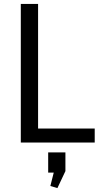

<svg xmlns="http://www.w3.org/2000/svg" viewBox="-20 -720 507 970"><path d="M152.2 -70.5H458.5V0H85.1V-700H172.4V-15.4ZM310.5 50V144.5L270 230.3L234.4 219.7L265.3 97.3L301.6 152.1L223.4 151.9V50Z"/></svg>

Font: Pathway Extreme 8pt Thin 12pt
Style: Regular
Weight: 100
Version: Version 1.001;gftools[0.9.26]